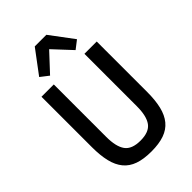

<svg xmlns="http://www.w3.org/2000/svg" viewBox="-276 -1051 1170 1170"><g transform="rotate(-45 309.5 -466.0)"><path d="M177 -698V-246Q177 -162 206 -122Q235 -82 309 -82Q383 -82 412 -122Q441 -162 441 -246V-698H547V-263Q547 -192 534.5 -140Q522 -88 494 -54Q466 -20 420.5 -4Q375 12 309 12Q243 12 197.5 -4Q152 -20 124 -54Q96 -88 83.5 -140Q71 -192 71 -263V-698ZM359 -944 472 -793 419 -752 309 -870 199 -752 146 -793 259 -944Z"/></g></svg>

Font: IBM Plex Sans Condensed Medium
Style: Regular
Weight: 500
Width: 3
Designer: Mike Abbink, Paul van der Laan, Pieter van Rosmalen
Foundry: Bold Monday
Version: Version 1.3